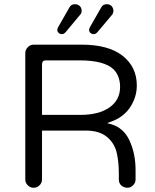

<svg xmlns="http://www.w3.org/2000/svg" viewBox="-20 -888 735 908"><path d="M290 -735.4 357.4 -816.4Q366.2 -824.2 366.2 -836.9Q366.2 -855.5 350.6 -864.3Q343.8 -868.2 335 -868.2Q315.4 -868.2 307.6 -851.6Q307.6 -851.6 257.8 -764.6Q251 -753.9 251 -746.1Q251 -738.3 257.3 -732.4Q263.7 -726.6 271.5 -726.6Q279.3 -726.6 283.2 -729.5Q287.1 -732.4 290 -735.4ZM440.4 -735.4Q511.7 -819.3 512.2 -820.8Q512.7 -822.3 513.7 -824.7Q514.6 -827.1 515.6 -830.6Q516.6 -834 516.6 -837.4Q516.6 -840.8 515.6 -843.8Q514.6 -846.7 513.7 -849.6Q511.7 -854.5 507.8 -859.4Q498 -868.2 485.4 -868.2Q465.8 -868.2 458 -851.6Q458 -851.6 408.2 -764.6Q401.4 -753.9 401.4 -746.1Q401.4 -738.3 407.7 -732.4Q414.1 -726.6 421.9 -726.6Q429.7 -726.6 433.6 -729.5Q437.5 -732.4 440.4 -735.4ZM627 -483.4Q627 -571.3 560.1 -624Q493.2 -676.8 366.2 -676.8H138.7Q123 -676.8 111.3 -664.6Q99.6 -652.3 99.6 -636.7V-39.1Q99.6 -23.4 111.3 -11.7Q123 0 138.7 0Q155.3 0 167 -11.7Q178.7 -23.4 178.7 -39.1V-270.5H385.7Q450.2 -270.5 486.8 -239.7Q523.4 -209 533.2 -160.2Q542 -118.2 542 -68.4V-39.1Q542 -21.5 553.7 -10.7Q565.4 -1 582 0Q597.7 0 609.4 -11.7Q621.1 -23.4 621.1 -39.1V-84Q621.1 -161.1 592.8 -222.7Q565.4 -283.2 504.9 -300.8L486.3 -305.7L504.9 -312.5Q582 -339.8 612.3 -412.1Q627 -445.3 627 -483.4ZM360.4 -344.7H178.7V-585Q179.7 -602.5 196.3 -602.5H355.5Q473.6 -602.5 517.6 -559.6Q547.9 -528.3 547.9 -476.6Q547.9 -415 497.6 -379.9Q447.3 -344.7 360.4 -344.7Z"/></svg>

Font: FakePearl
Style: Light
Weight: 350
Version: Version 1.2